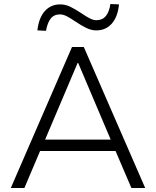

<svg xmlns="http://www.w3.org/2000/svg" viewBox="-20 -940 779 960"><path d="M34 0 340 -705H399L706 0H637L550 -203L586 -185H153L188 -203L102 0ZM368 -625 200 -229 176 -242H562L539 -229L371 -625ZM210 -786 167 -788Q174 -851 204 -884.5Q234 -918 281 -918Q307 -918 331 -906.5Q355 -895 385 -875Q413 -856 430 -847.5Q447 -839 462 -839Q492 -839 509 -859.5Q526 -880 532 -920L575 -918Q569 -856 539 -822Q509 -788 461 -788Q437 -788 412 -800Q387 -812 356 -833Q330 -851 312.5 -859.5Q295 -868 280 -868Q250 -868 233.5 -847Q217 -826 210 -786Z"/></svg>

Font: Nunito Sans 10pt Light
Style: Regular
Weight: 300
Designer: Vernon Adams
Foundry: Vernon Adams
Version: Version 3.101;gftools[0.9.27]